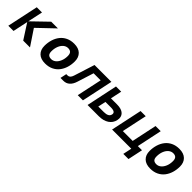

<svg xmlns="http://www.w3.org/2000/svg" viewBox="249 -1748 3099 3099"><g transform="rotate(45 1798.0 -199.0)"><path d="M-4 0 110 -536H229L174 -279L440 -536H593L312 -268L491 0H336L170 -258L115 0Z M845 12Q745 12 691 -40Q637 -92 637 -184Q637 -257 657 -323Q677 -389 716.5 -439.5Q756 -490 816 -519Q876 -548 955 -548Q1055 -548 1109 -495.5Q1163 -443 1163 -352Q1163 -278 1143 -212.5Q1123 -147 1083.5 -96.5Q1044 -46 984 -17Q924 12 845 12ZM865 -108Q909 -108 944 -137.5Q979 -167 1000 -218Q1021 -269 1021 -333Q1021 -383 999.5 -405.5Q978 -428 935 -428Q891 -428 855.5 -398.5Q820 -369 799.5 -317.5Q779 -266 779 -202Q779 -151 800.5 -129.5Q822 -108 865 -108Z M1187 0 1210 -109H1242Q1292 -109 1315 -181L1428 -536H1813L1699 0H1581L1673 -431H1512L1423 -149Q1401 -78 1358 -39Q1315 0 1252 0Z M1805 0 1918 -536H2037L1996 -343H2135Q2238 -343 2286 -297Q2334 -251 2317 -169Q2300 -89 2232.5 -44.5Q2165 0 2062 0ZM1945 -105H2071Q2179 -105 2193 -172Q2208 -239 2099 -239H1974Z M2771 150 2803 0H2365L2479 -536H2597L2505 -105H2730L2821 -536H2939L2848 -105H2943L2889 150Z M3245 12Q3145 12 3091 -40Q3037 -92 3037 -184Q3037 -257 3057 -323Q3077 -389 3116.5 -439.5Q3156 -490 3216 -519Q3276 -548 3355 -548Q3455 -548 3509 -495.5Q3563 -443 3563 -352Q3563 -278 3543 -212.5Q3523 -147 3483.5 -96.5Q3444 -46 3384 -17Q3324 12 3245 12ZM3265 -108Q3309 -108 3344 -137.5Q3379 -167 3400 -218Q3421 -269 3421 -333Q3421 -383 3399.5 -405.5Q3378 -428 3335 -428Q3291 -428 3255.5 -398.5Q3220 -369 3199.5 -317.5Q3179 -266 3179 -202Q3179 -151 3200.5 -129.5Q3222 -108 3265 -108Z"/></g></svg>

Font: Geist Mono
Style: Bold Italic
Weight: 700
Italic angle: -12°
Monospace: yes
Designer: Basement.studio, Andrés Briganti, Mateo Zaragoza
Foundry: Basement.studio, Vercel, Andrés Briganti, Guido Ferreyra, Mateo Zaragoza
Version: Version 1.500; ttfautohint (v1.8.4.7-5d5b)